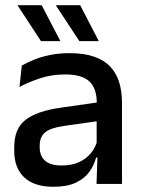

<svg xmlns="http://www.w3.org/2000/svg" viewBox="-20 -704 541 735"><path d="M349.5 0 353.5 -116 350 -131V-285L350.5 -309.5Q350.5 -366 321.8 -392.5Q293 -419 229.5 -419Q178 -419 134 -404.5Q90 -390 54.5 -371L63.5 -453Q83.5 -464.5 110.5 -475.5Q137.5 -486.5 171.5 -493.5Q205.5 -500.5 246 -500.5Q301.5 -500.5 340 -487.2Q378.5 -474 402 -449Q425.5 -424 436.2 -389Q447 -354 447 -311V0ZM184 11Q111.5 11 73 -24.8Q34.5 -60.5 34.5 -126.5V-141.5Q34.5 -211.5 77.8 -245.2Q121 -279 214 -292L361 -313L366.5 -242L225.5 -222Q175 -215 153.5 -197.8Q132 -180.5 132 -147V-140Q132 -106.5 152.8 -88.5Q173.5 -70.5 216 -70.5Q255 -70.5 283 -83.5Q311 -96.5 328.5 -118.2Q346 -140 352.5 -166.5L366 -101H348Q340 -71 321.5 -45.5Q303 -20 269.8 -4.5Q236.5 11 184 11ZM139.5 -684 211 -547V-546.5H137L47.5 -683V-684ZM287 -684 358 -547V-546.5H284L195 -681.5V-684Z"/></svg>

Font: Anek Latin Medium
Style: Regular
Weight: 500
Designer: Yesha Goshar
Foundry: Ek Type
Version: Version 1.003